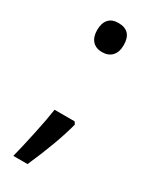

<svg xmlns="http://www.w3.org/2000/svg" viewBox="-179 -599 626 777"><g transform="rotate(30 134.0 -210.5)"><path d="M69.8 -481.9Q69.8 -514.2 85.2 -532Q100.6 -549.8 130.9 -549.8Q193.8 -549.8 193.8 -481.9Q193.8 -449.7 177.2 -431.9Q160.6 -414.1 130.9 -414.1Q102.1 -414.1 85.9 -432.1Q69.8 -450.2 69.8 -481.9ZM175.8 -116.2 183.1 -105Q157.7 -7.8 97.2 128.9H30.8Q43.9 78.1 59.8 3.4Q75.7 -71.3 82 -116.2Z"/></g></svg>

Font: NotoSans
Style: Regular
Weight: 400
Designer: Monotype Design team
Foundry: Monotype Imaging Inc.
Version: Version 1.04; ttfautohint (v1.4.1)